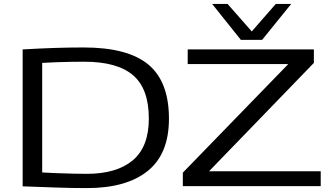

<svg xmlns="http://www.w3.org/2000/svg" viewBox="-20 -953 1690 983"><path d="M425 10Q346 10 263 7Q180 4 96 1V-700Q184 -705 258.5 -707.5Q333 -710 408 -710Q634 -710 739.5 -622.5Q845 -535 845 -345Q845 -165 736 -77.5Q627 10 425 10ZM424 -63Q577 -63 659.5 -132Q742 -201 742 -346Q742 -499 661 -568Q580 -637 412 -637Q384 -637 346.5 -636.5Q309 -636 269.5 -634.5Q230 -633 196 -631V-70Q228 -68 270 -66.5Q312 -65 353.5 -64Q395 -63 424 -63ZM916 0V-69L1454 -623V-625H941V-700H1587V-631L1051 -77V-76H1622V0ZM1471 -933 1322 -749H1213L1066 -933H1145L1269 -792L1392 -933Z"/></svg>

Font: Georama Extended
Style: Regular
Weight: 400
Width: 7
Designer: Jean-Baptiste Levee
Foundry: Production Type
Version: Version 1.000